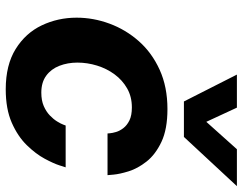

<svg xmlns="http://www.w3.org/2000/svg" viewBox="-106 -710 826 653"><g transform="rotate(90 306.5 -383.0)"><path d="M283.2 10Q200.4 10 146.1 -23.8Q91.8 -57.6 65.7 -112.6Q39.6 -167.6 39.6 -231Q39.6 -288 59.9 -343Q80.2 -398 119.4 -442.5Q158.6 -487 216.8 -513.5Q275 -540 350.4 -540Q419 -540 462.2 -519.5Q505.4 -499 529.1 -468.7Q552.8 -438.4 562.2 -407.8Q571.6 -377.2 573.4 -356.7Q575.2 -336.2 575.2 -336.2H433.4Q433.4 -336.2 432.7 -344.5Q432 -352.8 428.4 -365.2Q424.8 -377.6 415.3 -390Q405.8 -402.4 389 -410.7Q372.2 -419 344.8 -419Q308.4 -419 280.2 -402.9Q252 -386.8 232.4 -360.2Q212.8 -333.6 202.6 -300.6Q192.4 -267.6 192.4 -233.8Q192.4 -200.6 203.3 -172.5Q214.2 -144.4 236.9 -127.7Q259.6 -111 294.6 -111Q321.2 -111 340.2 -119.3Q359.2 -127.6 372.1 -140Q385 -152.4 392.6 -164.8Q400.2 -177.2 403.3 -185.5Q406.4 -193.8 406.4 -193.8H548.6Q548.6 -193.8 542.1 -173.3Q535.6 -152.8 519.3 -122.5Q503 -92.2 473.2 -61.6Q443.4 -31 396.8 -10.5Q350.2 10 283.2 10ZM445.2 -596H324.6L233.2 -776.2H345.6L412.6 -631.6L363.8 -638.6L487 -776.2H612.6Z"/></g></svg>

Font: Be Vietnam Pro Variable Thin
Style: Italic
Weight: 100
Italic angle: -12°
Designer: Lam Bao, Tony Le, Vietanh Nguyen
Foundry: Yellow Type Foundry
Version: Version 1.002